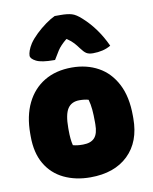

<svg xmlns="http://www.w3.org/2000/svg" viewBox="-92 -903 784 984"><g transform="rotate(-10 300.0 -411.0)"><path d="M301 -559Q378 -559 438 -526Q498 -493 532.5 -426.5Q567 -360 567 -261V-247Q567 -126 495.5 -57Q424 12 299 12Q222 12 161.5 -17Q101 -46 67 -104Q33 -162 33 -248V-262Q33 -354 65.5 -420.5Q98 -487 158 -523Q218 -559 301 -559ZM311 -387Q269 -387 249.5 -357Q230 -327 230 -257V-246Q230 -221 232 -201Q234 -181 238 -166Q249 -163 260.5 -161.5Q272 -160 290 -160Q331 -160 350.5 -181.5Q370 -203 370 -252V-263Q370 -301 367.5 -328.5Q365 -356 358 -381Q339 -387 311 -387ZM261 -834H292Q327 -834 349.5 -827.5Q372 -821 400 -795Q471 -731 515 -635Q495 -623 471.5 -617.5Q448 -612 422 -612Q400 -612 387.5 -620Q375 -628 359 -650Q349 -664 336.5 -678Q324 -692 302 -707H299Q267 -681 251.5 -657Q236 -633 224 -612H218Q154 -612 126.5 -626Q99 -640 99 -656Q99 -667 104.5 -682.5Q110 -698 122 -717Q137 -739 161 -762Q185 -785 212 -804.5Q239 -824 261 -834Z"/></g></svg>

Font: Recursive Mn Csl St Blk
Style: Regular
Weight: 900
Monospace: yes
Version: Version 1.079;hotconv 1.0.112;makeotfexe 2.5.65598; ttfautoh